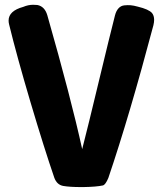

<svg xmlns="http://www.w3.org/2000/svg" viewBox="-20 -718 675 795"><path d="M320.3 -100.6Q344.7 -195.3 389.6 -382.8Q434.6 -570.3 456.1 -654.3Q460.9 -672.9 470.7 -683.6Q480.5 -694.3 494.6 -695.8Q508.8 -697.3 521 -696.3Q533.2 -695.3 550.8 -690.4Q595.7 -679.7 609.4 -664.1Q618.2 -653.3 618.2 -635.7Q618.2 -626 615.2 -613.3Q515.6 -237.3 428.7 18.6Q417 46.9 406.2 49.8Q378.9 55.7 325.2 56.6Q320.3 56.6 315.4 56.6Q268.6 56.6 241.2 51.8Q215.8 46.9 205.1 18.6Q163.1 -103.5 106.4 -294.4Q49.8 -485.4 17.6 -617.2Q15.6 -625 15.6 -632.8Q15.6 -672.9 76.2 -689.5Q96.7 -698.2 117.2 -698.2Q126 -698.2 134.8 -697.3Q165 -691.4 175.8 -655.3Q274.4 -309.6 320.3 -100.6Z"/></svg>

Font: Gen Jyuu GothicX Heavy
Style: Bold
Weight: 900
Designer: [Source Han Sans]
Ryoko NISHIZUKA  (kana & ideographs); Paul D. Hunt (Latin, Greek & Cyrillic); Wenlong ZHANG  (bopomofo
Version: Version 1.002.20150607